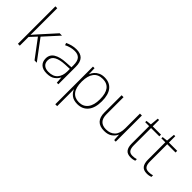

<svg xmlns="http://www.w3.org/2000/svg" viewBox="33 -1690 2753 2753"><g transform="rotate(45 1409.5 -314.0)"><path d="M127 -432Q127 -390 127 -350.5Q127 -311 126 -269Q141 -287 155 -303Q169 -319 185 -337L405 -581H453L246 -353L472 -51H426L219 -327L127 -228V-51H89V-811H127Z M739 -590Q824 -590 866.5 -545.5Q909 -501 909 -404V-51H878L871 -149H869Q845 -103 801.5 -72Q758 -41 679 -41Q601 -41 559.5 -79Q518 -117 518 -184Q518 -263 583.5 -303.5Q649 -344 770 -350L870 -356V-396Q870 -482 837 -518.5Q804 -555 738 -555Q661 -555 581 -515L569 -549Q607 -567 650 -578.5Q693 -590 739 -590ZM774 -319Q672 -314 615 -282Q558 -250 558 -184Q558 -132 591 -103.5Q624 -75 683 -75Q777 -75 823 -128.5Q869 -182 870 -270V-323Z M1309 -591Q1413 -591 1468.5 -522Q1524 -453 1524 -320Q1524 -186 1465 -113.5Q1406 -41 1301 -41Q1226 -41 1181.5 -75Q1137 -109 1119 -157H1117Q1118 -127 1118.5 -95.5Q1119 -64 1119 -35V183H1081V-581H1113L1117 -465H1119Q1131 -498 1156 -526.5Q1181 -555 1219 -573Q1257 -591 1309 -591ZM1306 -556Q1213 -556 1166.5 -494.5Q1120 -433 1119 -320V-314Q1119 -193 1166 -134.5Q1213 -76 1299 -76Q1387 -76 1435.5 -139Q1484 -202 1484 -320Q1484 -556 1306 -556Z M2073 -581V-51H2041L2035 -154H2033Q2014 -109 1968.5 -75Q1923 -41 1845 -41Q1662 -41 1662 -234V-581H1701V-238Q1701 -154 1739 -115Q1777 -76 1848 -76Q1935 -76 1984.5 -127Q2034 -178 2034 -283V-581Z M2386 -76Q2409 -76 2428.5 -79Q2448 -82 2464 -88V-55Q2448 -49 2428 -45Q2408 -41 2383 -41Q2314 -41 2284 -80Q2254 -119 2254 -194V-547H2174V-573L2254 -582L2266 -710H2293V-581H2461V-547H2293V-197Q2293 -138 2313.5 -107Q2334 -76 2386 -76Z M2714 -76Q2737 -76 2756.5 -79Q2776 -82 2792 -88V-55Q2776 -49 2756 -45Q2736 -41 2711 -41Q2642 -41 2612 -80Q2582 -119 2582 -194V-547H2502V-573L2582 -582L2594 -710H2621V-581H2789V-547H2621V-197Q2621 -138 2641.5 -107Q2662 -76 2714 -76Z"/></g></svg>

Font: Noto Sans Tamil UI ExtraLight
Style: Regular
Weight: 200
Designer: Jelle Bosma - Monotype Design Team
Foundry: Monotype Imaging Inc.
Version: Version 2.004; ttfautohint (v1.8.4.7-5d5b)